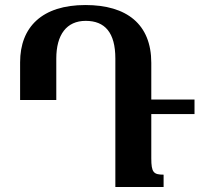

<svg xmlns="http://www.w3.org/2000/svg" viewBox="-20 -744 799 764"><path d="M60 -346H204V-511C204 -606 245 -661 321 -661C397 -661 439 -615 439 -511V0H631V-49C591 -49 582 -58 582 -114V-290H754V-348H582V-494C582 -648 484 -724 320 -724C148 -724 60 -637 60 -496Z"/></svg>

Font: Noto Serif Armenian SemiCondensed
Style: Bold
Weight: 700
Width: 4
Designer: Monotype Design Team
Foundry: Monotype Imaging Inc.
Version: Version 2.008